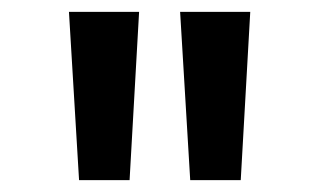

<svg xmlns="http://www.w3.org/2000/svg" viewBox="-20 -765 538 323"><path d="M198 -462 214 -745H96L113 -462ZM385 -462 401 -745H283L300 -462Z"/></svg>

Font: Plus Jakarta Sans
Style: Bold
Weight: 700
Designer: Gumpita Rahayu
Foundry: Tokotype
Version: Version 2.071;gftools[0.9.30]